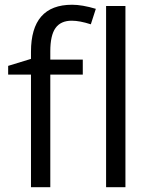

<svg xmlns="http://www.w3.org/2000/svg" viewBox="-20 -785 632 805"><path d="M327.1 -472.2H190.9V0H109.9V-472.2H14.2V-508.8L109.9 -538.1V-567.9Q109.9 -765.1 282.2 -765.1Q324.7 -765.1 381.8 -748L360.8 -683.1Q314 -698.2 280.8 -698.2Q234.9 -698.2 212.9 -667.7Q190.9 -637.2 190.9 -569.8V-535.2H327.1ZM505.9 0H424.8V-759.8H505.9Z"/></svg>

Font: f01136030
Style: Regular
Weight: 400
Foundry: Ascender Corporation
Version: Version 1.10